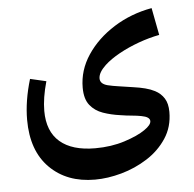

<svg xmlns="http://www.w3.org/2000/svg" viewBox="-46 -440 689 682"><g transform="rotate(-5 298.5 -98.5)"><path d="M266.1 196.3Q166 196.3 105 135.3Q43.9 74.2 43.9 -36.1Q43.9 -103.5 66.9 -180.2L124 -167Q107.4 -108.4 107.4 -62.5Q107.4 10.7 150.9 48.1Q194.3 85.4 276.4 85.4Q333.5 85.4 381.3 70.1Q429.2 54.7 455.1 36.6Q479.5 20 479.5 6.3Q479.5 -8.8 449.7 -14.2Q435.1 -17.1 415.8 -18.8Q396.5 -20.5 375.5 -23.9Q342.8 -28.3 314.2 -38.3Q285.6 -48.3 268.1 -70.3Q250.5 -92.3 250.5 -132.8Q250.5 -194.8 286.6 -249Q322.8 -303.2 383.8 -341.6Q444.8 -379.9 519 -393.1L537.6 -295.9Q501.5 -289.1 463.6 -275.4Q425.8 -261.7 393.1 -243.7Q360.4 -225.6 339.4 -206.1Q313 -181.2 313 -160.2Q313 -140.6 339.8 -133.8Q358.4 -129.4 376.2 -127Q394 -124.5 431.2 -118.7Q453.1 -115.7 471.9 -110.8Q490.7 -106 505.9 -98.1Q526.4 -87.4 538.1 -68.8Q549.8 -50.3 549.8 -20.5Q549.8 33.2 522.9 73.7Q496.1 114.3 453.1 141.6Q410.2 168.9 360.8 182.6Q311.5 196.3 266.1 196.3Z"/></g></svg>

Font: Markazi Text SemiBold
Style: Regular
Weight: 600
Designer: Borna Izadpanah (Arabic designer), Fiona Ross (Arabic design director) and Florian Runge (Latin designer)
Foundry: Borna Izadpanah and Florian Runge
Version: Version 1.001; ttfautohint (v1.8.3)